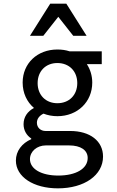

<svg xmlns="http://www.w3.org/2000/svg" viewBox="-20 -821 640 1051"><path d="M104 -369C104 -312 127 -263 166 -230C130 -211 109 -180 109 -141C109 -108 125 -80 151 -63V-59C100 -37 67 6 67 58C67 147 163 210 297 210C442 210 544 138 544 36C544 -49 473 -104 364 -104H229C202 -104 182 -123 182 -149C182 -171 196 -188 218 -199C241 -190 267 -185 294 -185C404 -185 485 -263 485 -369C485 -407 474 -441 456 -469V-470H537V-540H361C340 -547 318 -550 294 -550C184 -550 104 -474 104 -369ZM231 -25H358C422 -25 460 1 460 44C460 102 396 140 299 140C206 140 144 104 144 50C144 8 182 -25 231 -25ZM294 -256C230 -256 186 -301 186 -366C186 -431 230 -476 294 -476C359 -476 403 -431 403 -366C403 -301 359 -256 294 -256ZM144 -625H217L299 -729L381 -625H454L343 -801H255Z"/></svg>

Font: CommitMono
Style: 400Regular
Weight: 400
Monospace: yes
Designer: Eigil Nikolajsen
Foundry: Eigil Nikolajsen
Version: Version 1.143